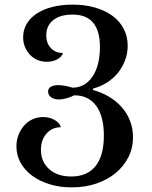

<svg xmlns="http://www.w3.org/2000/svg" viewBox="-20 -800 656 830"><path d="M429 -214Q429 -298 395.5 -343Q362 -388 301 -388Q286 -380 267.5 -375Q249 -370 234 -370Q214 -370 201 -379.5Q188 -389 188 -404Q188 -418 200 -425Q212 -432 232 -432Q245 -432 261.5 -429Q278 -426 293 -421Q347 -421 379.5 -468.5Q412 -516 412 -597Q412 -737 294 -737Q240 -737 210 -713Q180 -689 180 -647Q180 -613 200 -592Q220 -571 252 -571Q247 -554 227.5 -543.5Q208 -533 182 -533Q160 -533 141.5 -541Q123 -549 109.5 -563.5Q96 -578 88 -597Q80 -616 80 -639Q80 -671 95.5 -697Q111 -723 139 -741.5Q167 -760 206.5 -770Q246 -780 294 -780Q348 -780 392 -767Q436 -754 467 -731Q498 -708 515 -675Q532 -642 532 -602Q532 -568 520 -537.5Q508 -507 488 -483Q468 -459 440.5 -442Q413 -425 382 -417V-411Q419 -401 451 -382Q483 -363 506 -337Q529 -311 542 -278Q555 -245 555 -207Q555 -160 535 -120.5Q515 -81 480 -52Q445 -23 396.5 -6.5Q348 10 290 10Q238 10 194.5 -3.5Q151 -17 119 -40.5Q87 -64 69 -96.5Q51 -129 51 -167Q51 -194 60 -217Q69 -240 84.5 -257.5Q100 -275 121 -284.5Q142 -294 166 -294Q194 -294 216 -281.5Q238 -269 243 -250Q205 -250 181 -222.5Q157 -195 157 -152Q157 -101 192.5 -69Q228 -37 288 -37Q357 -37 393 -82Q429 -127 429 -214Z"/></svg>

Font: SVN-Libre Baskerville
Style: Regular
Weight: 400
Designer: Pablo Impallari, Rodrigo Fuenzalida
Foundry: Pablo Impallari, Rodrigo Fuenzalida
Version: Version 1.000; ttfautohint (v1.8.4)